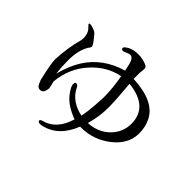

<svg xmlns="http://www.w3.org/2000/svg" viewBox="-180 -1054 1359 1359"><g transform="rotate(45 500.0 -374.0)"><path d="M606 -603Q816 -581 816 -411Q816 -327 754 -265Q692 -203 594 -198Q620 -290 620 -378Q619 -467 606 -603ZM409 -734Q415 -734 435 -743Q455 -752 465 -752Q495 -751 507 -697L518 -647Q345 -596 258 -457Q216 -390 188 -287Q181 -342 181 -413Q181 -512 217 -573Q232 -591 232 -601Q232 -616 177 -680Q166 -692 126 -703Q101 -709 101 -698Q101 -696 125 -671Q146 -648 148 -605Q148 -593 145 -577Q117 -476 111 -356Q111 -354 111 -352Q111 -310 142 -178L153 -152Q165 -124 186 -124Q218 -124 224 -161L227 -180L214 -236Q228 -377 317 -476Q406 -576 526 -599Q545 -497 545 -404Q545 -388 540 -320Q535 -252 525 -203Q472 -212 428 -242Q384 -272 361 -320Q353 -339 337 -339Q325 -339 325 -318Q325 -298 354 -257Q384 -215 429 -188Q474 -161 509 -150Q467 -7 349 20Q337 27 337 32Q337 37 342 42Q348 46 357 47Q367 47 380 44Q512 14 573 -141H581Q706 -141 804 -218Q903 -296 903 -403Q903 -468 876 -521Q817 -638 602 -648V-709L606 -748V-753Q606 -768 589 -777Q549 -795 501 -795Q457 -795 424 -778Q392 -760 392 -749Q392 -734 409 -734Z"/></g></svg>

Font: Sawarabi Mincho
Style: Regular
Weight: 400
Version: Version 1.082; ttfautohint (v1.8.4.7-5d5b)